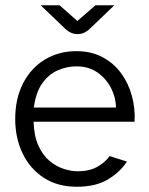

<svg xmlns="http://www.w3.org/2000/svg" viewBox="-20 -700 569 732"><path d="M273 12Q199 12 146.5 -22.5Q94 -57 66 -115.5Q38 -174 38 -246Q38 -325 68.5 -383.5Q99 -442 152 -473.5Q205 -505 271 -505Q328 -505 371 -482Q414 -459 442 -420.5Q470 -382 483 -334Q496 -286 493 -236H108Q110 -180 127 -143.5Q144 -107 169.5 -86Q195 -65 223.5 -56Q252 -47 276 -47Q320 -47 350 -63.5Q380 -80 398 -105L464 -84Q438 -44 391.5 -16Q345 12 273 12ZM109 -290H422Q422 -327 404 -363Q386 -399 352.5 -423Q319 -447 271 -447Q235 -447 200.5 -432Q166 -417 141.5 -383Q117 -349 109 -290ZM276 -570Q250 -570 229 -590L135 -680H207L275 -620L344 -680H416L322 -590Q301 -570 276 -570Z"/></svg>

Font: Atkinson Hyperlegible Next Light
Style: Regular
Weight: 300
Designer: Elliott Scott, Megan Eiswerth, Linus Boman, Theodore Petrosky, Letters from Sweden
Foundry: Applied Design Works, Letters from Sweden
Version: Version 2.001